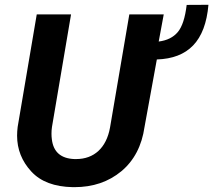

<svg xmlns="http://www.w3.org/2000/svg" viewBox="-20 -771 890 801"><path d="M519.5 -710.9 439 -238.8C423.8 -154.3 372.6 -107.4 297.4 -107.4C295.4 -107.4 293 -107.4 291 -107.4C234.4 -109.4 202.6 -136.7 196.3 -189.9C195.3 -197.3 194.8 -205.1 194.8 -212.9C194.8 -221.7 195.3 -231.4 196.8 -241.2L276.4 -710.9H133.3L53.7 -241.7C52.2 -229 51.3 -216.8 51.3 -205.1C51.3 -147.9 71.3 -98.1 110.4 -55.7C149.4 -13.2 207 8.3 283.7 9.8C286.1 9.8 288.1 9.8 290.5 9.8C367.7 9.8 432.6 -12.2 486.3 -56.6C539.6 -101.1 571.8 -163.1 583 -241.7L634.3 -522.9C764.6 -527.3 836.4 -599.1 849.6 -751L758.8 -750.5C752.4 -697.3 740.2 -659.2 721.7 -637.2C703.1 -615.2 676.8 -602.1 642.1 -597.7L663.1 -710.9Z"/></svg>

Font: Roboto
Style: Bold Italic
Weight: 700
Italic angle: -12°
Designer: Google
Version: Version 2.137; 2017